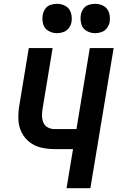

<svg xmlns="http://www.w3.org/2000/svg" viewBox="-20 -987 616 1007"><path d="M329 0H454L576 -735H451L381 -310H266Q247 -310 231 -318.5Q215 -327 208 -343Q201 -359 200.5 -377.5Q200 -396 203 -415L256 -735H131L81 -432Q75 -396 76.5 -360Q78 -324 93 -293.5Q108 -263 134.5 -242Q161 -221 195 -213Q229 -205 266 -205H363ZM479 -813Q496 -813 513 -819Q530 -825 541 -840Q552 -855 555 -871Q559 -896 552 -919.5Q545 -943 524.5 -955Q504 -967 479 -967Q462 -967 445 -961.5Q428 -956 417.5 -941Q407 -926 404 -909Q400 -884 406.5 -860.5Q413 -837 434 -825Q455 -813 479 -813ZM279 -813Q296 -813 313 -819Q330 -825 341 -840Q352 -855 355 -871Q359 -896 352 -919.5Q345 -943 324.5 -955Q304 -967 279 -967Q262 -967 245 -961.5Q228 -956 217.5 -941Q207 -926 204 -909Q200 -884 206.5 -860.5Q213 -837 234 -825Q255 -813 279 -813Z"/></svg>

Font: Iosevka Sparkle Oblique
Style: Bold
Weight: 700
Italic angle: -9°
Designer: Belleve Invis
Foundry: Belleve Invis
Version: Version 4.5.0; ttfautohint (v1.8.3)